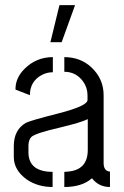

<svg xmlns="http://www.w3.org/2000/svg" viewBox="-20 -749 495 768"><path d="M181.6 -580.1 217.8 -728.5H280.3L226.6 -580.1ZM35.2 -121.1Q35.2 -68.4 86.9 -31.2Q130.9 -1 190.4 -1V-61.5Q111.3 -61.5 96.7 -115.2Q93.8 -126 93.8 -136.7V-168Q94.7 -190.4 105.5 -201.2Q120.1 -215.8 221.7 -239.3Q303.7 -258.8 331.1 -272.5V-149.4Q331.1 -68.4 250 -62.5Q243.2 -61.5 237.3 -61.5V-1Q306.6 -1 345.7 -34.2Q346.7 -35.2 347.7 -36.1Q375 -1 419.9 -1V-62.5Q395.5 -64.5 394.5 -94.7V-368.2Q394.5 -433.6 345.7 -479.5Q301.8 -520.5 237.3 -520.5V-461.9Q284.2 -461.9 312.5 -422.9Q330.1 -398.4 330.1 -367.2V-349.6Q331.1 -325.2 211.9 -294.9Q100.6 -266.6 84 -257.8Q36.1 -230.5 35.2 -167ZM42 -390.6 99.6 -368.2Q99.6 -423.8 147.5 -449.2Q168 -460 191.4 -460V-520.5Q125 -520.5 78.1 -473.6Q41 -436.5 42 -390.6Z"/></svg>

Font: Post No Bills Colombo Medium
Style: Regular
Weight: 500
Designer: Kosala Senevirathne, Siva Puranthara, Lasantha Premarathna, Tharique Azeez
Foundry: Mooniak
Version: Version 1.220 ; ttfautohint (v1.6)